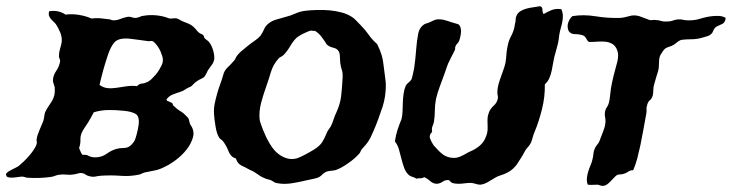

<svg xmlns="http://www.w3.org/2000/svg" viewBox="-90 -569 2379 624"><path d="M451.2 -246.1Q451.2 -242.2 454.6 -240.7Q458 -239.3 461.9 -237.8Q465.8 -236.3 469.2 -233.9Q472.7 -231.4 471.7 -227.5Q485.4 -213.9 496.6 -207.5Q507.8 -201.2 521.5 -185.5Q523.4 -183.6 525.4 -174.3Q527.3 -165 529.3 -163.1Q543 -143.6 537.1 -122.6Q531.2 -101.6 516.1 -82.5Q501 -63.5 480.5 -48.3Q460 -33.2 444.3 -26.4Q429.7 -18.6 415.5 -15.6Q401.4 -12.7 381.8 -8.8Q377 -7.8 373 -5.9Q369.1 -3.9 364.3 -2Q333 4.9 302.7 2.4Q272.5 0 239.3 2Q228.5 2.9 219.2 4.9Q210 6.8 198.2 2.9Q193.4 2 188.5 -1.5Q183.6 -4.9 178.7 -5.9Q171.9 -7.8 164.1 -5.4Q156.2 -2.9 148.4 -2Q137.7 0 126 -1.5Q114.3 -2.9 101.6 -1Q94.7 0 88.9 2.4Q83 4.9 76.2 5.9Q56.6 8.8 36.6 9.3Q16.6 9.8 2 8.8Q-3.9 8.8 -8.8 6.8Q-13.7 4.9 -18.6 4.9Q-22.5 4.9 -31.2 6.3Q-40 7.8 -48.8 8.3Q-57.6 8.8 -64 6.8Q-70.3 4.9 -70.3 -2Q-70.3 -5.9 -64.9 -9.8Q-59.6 -13.7 -52.7 -17.1Q-45.9 -20.5 -39.1 -23.9Q-32.2 -27.3 -28.3 -30.3Q-22.5 -35.2 -13.2 -43.9Q-3.9 -52.7 4.9 -63Q13.7 -73.2 20.5 -83.5Q27.3 -93.8 29.3 -101.6Q30.3 -106.4 29.3 -110.4Q28.3 -114.3 29.3 -118.2Q31.2 -129.9 38.6 -147Q45.9 -164.1 50.8 -175.8Q52.7 -182.6 53.7 -190.4Q54.7 -198.2 56.6 -204.1Q61.5 -214.8 67.4 -223.1Q73.2 -231.4 78.6 -240.2Q84 -249 86.4 -259.3Q88.9 -269.5 87.9 -285.2Q86.9 -290 85 -294.9Q83 -299.8 82 -305.7Q82 -323.2 92.3 -337.9Q102.5 -352.5 105.5 -370.1Q105.5 -375 103.5 -378.4Q101.6 -381.8 101.6 -386.7Q101.6 -398.4 105 -409.7Q108.4 -420.9 110.4 -431.6Q112.3 -447.3 106 -462.9Q99.6 -478.5 91.8 -490.2Q88.9 -494.1 84.5 -498Q80.1 -502 76.2 -506.3Q72.3 -510.7 69.8 -516.6Q67.4 -522.5 69.3 -532.2Q86.9 -535.2 100.1 -531.7Q113.3 -528.3 123 -521.5Q144.5 -524.4 167.5 -520.5Q190.4 -516.6 207 -508.8Q220.7 -510.7 233.9 -509.8Q247.1 -508.8 260.7 -506.8Q265.6 -506.8 270 -504.9Q274.4 -502.9 279.3 -502.9Q290 -502.9 300.8 -507.3Q311.5 -511.7 322.3 -513.7Q330.1 -515.6 336.9 -513.2Q343.8 -510.7 350.6 -510.7Q359.4 -511.7 365.2 -514.6Q371.1 -517.6 376 -517.6Q397.5 -521.5 419.4 -519Q441.4 -516.6 458 -509.8Q462.9 -507.8 473.6 -509.3Q484.4 -510.7 490.2 -506.8Q501 -500 515.1 -495.1Q529.3 -490.2 538.1 -482.4Q544.9 -476.6 550.3 -469.2Q555.7 -461.9 565.4 -458Q571.3 -456.1 572.8 -450.2Q574.2 -444.3 580.1 -440.4Q592.8 -432.6 600.1 -413.1Q607.4 -393.6 606.4 -377Q604.5 -366.2 598.1 -357.9Q591.8 -349.6 585.9 -340.8Q583 -335.9 580.1 -329.1Q577.1 -322.3 573.2 -318.4Q569.3 -315.4 563 -312.5Q556.6 -309.6 550.8 -305.7Q543 -300.8 537.1 -293.9Q531.2 -287.1 524.4 -285.2Q517.6 -282.2 511.2 -277.8Q504.9 -273.4 499 -271.5Q483.4 -266.6 471.2 -261.7Q459 -256.8 451.2 -246.1ZM355.5 -289.1Q362.3 -296.9 371.1 -297.4Q379.9 -297.9 389.6 -302.7Q395.5 -305.7 401.9 -311.5Q408.2 -317.4 415 -325.2Q421.9 -333 426.8 -341.3Q431.6 -349.6 434.6 -355.5Q442.4 -370.1 437.5 -386.2Q432.6 -402.3 425.8 -413.1Q423.8 -417 417 -425.3Q410.2 -433.6 405.3 -435.5Q402.3 -436.5 397.9 -435.5Q393.6 -434.6 389.6 -435.5Q377 -437.5 360.8 -439.5Q344.7 -441.4 330.1 -443.4Q295.9 -446.3 282.7 -432.1Q269.5 -418 259.8 -387.7Q252 -364.3 245.6 -341.3Q239.3 -318.4 233.4 -293Q245.1 -284.2 259.3 -282.7Q273.4 -281.2 289.1 -283.7Q304.7 -286.1 321.3 -288.6Q337.9 -291 355.5 -289.1ZM218.8 -57.6Q240.2 -57.6 255.9 -68.8Q271.5 -80.1 288.1 -85Q298.8 -87.9 309.6 -87.9Q320.3 -87.9 328.1 -91.8Q333 -93.8 339.4 -101.1Q345.7 -108.4 346.7 -110.4Q349.6 -115.2 354 -131.8Q358.4 -148.4 360.4 -162.1Q364.3 -191.4 350.1 -199.2Q335.9 -207 311.5 -209Q285.2 -211.9 261.2 -211.4Q237.3 -210.9 214.8 -204.1Q210.9 -196.3 206.1 -188Q201.2 -179.7 196.3 -170.9Q191.4 -163.1 185.5 -154.8Q179.7 -146.5 175.8 -137.7Q170.9 -127 171.4 -114.3Q171.9 -101.6 167 -87.9Q169.9 -82 171.9 -76.2Q173.8 -70.3 178.7 -65.4Q189.5 -67.4 198.2 -62.5Q207 -57.6 218.8 -57.6Z M1135.7 -425.8Q1145.5 -406.2 1150.4 -389.6Q1155.3 -373 1158.2 -344.7Q1160.2 -325.2 1162.6 -310.1Q1165 -294.9 1163.1 -272.5Q1162.1 -256.8 1158.2 -239.7Q1154.3 -222.7 1148.4 -208Q1139.6 -181.6 1131.8 -162.1Q1124 -142.6 1113.3 -120.1Q1106.4 -107.4 1099.6 -99.6Q1092.8 -91.8 1085 -83Q1083 -80.1 1081.5 -76.2Q1080.1 -72.3 1077.1 -69.3Q1064.5 -54.7 1042.5 -39.1Q1020.5 -23.4 1002 -16.6Q995.1 -14.6 987.8 -14.2Q980.5 -13.7 972.7 -11.7Q962.9 -7.8 956.1 -0.5Q949.2 6.8 938.5 9.8Q932.6 11.7 924.3 13.2Q916 14.6 908.2 16.6Q888.7 21.5 859.9 26.4Q831.1 31.2 806.6 25.4Q802.7 24.4 798.8 21.5Q794.9 18.6 790 16.6Q785.2 14.6 780.3 13.7Q775.4 12.7 771.5 10.7Q758.8 5.9 747.1 -2.9Q735.4 -11.7 722.7 -16.6Q709 -24.4 695.3 -30.8Q681.6 -37.1 676.8 -53.7Q660.2 -58.6 653.3 -76.2Q646.5 -93.8 636.7 -107.4Q633.8 -112.3 628.4 -115.7Q623 -119.1 621.1 -124Q614.3 -134.8 610.4 -158.7Q606.4 -182.6 605.5 -199.2Q604.5 -216.8 607.9 -232.9Q611.3 -249 615.7 -264.6Q620.1 -280.3 625.5 -294.9Q630.9 -309.6 634.8 -323.2Q638.7 -339.8 649.4 -349.6Q660.2 -359.4 669.9 -371.1Q673.8 -375 675.8 -379.9Q677.7 -384.8 681.6 -389.6Q689.5 -399.4 699.2 -406.7Q709 -414.1 717.8 -421.9Q727.5 -429.7 738.3 -437Q749 -444.3 755.9 -452.1Q763.7 -462.9 768.1 -473.6Q772.5 -484.4 782.2 -492.2Q793 -501 806.2 -504.9Q819.3 -508.8 836.9 -513.7Q853.5 -517.6 869.6 -524.9Q885.7 -532.2 904.3 -534.2Q921.9 -536.1 942.4 -536.6Q962.9 -537.1 982.9 -535.2Q1002.9 -533.2 1021 -528.3Q1039.1 -523.4 1052.7 -514.6Q1059.6 -510.7 1066.9 -502.9Q1074.2 -495.1 1081.1 -488.3Q1096.7 -472.7 1107.9 -456.5Q1119.1 -440.4 1135.7 -425.8ZM922.9 -469.7Q918.9 -469.7 911.6 -466.8Q904.3 -463.9 897 -460.4Q889.6 -457 883.8 -453.1Q877.9 -449.2 875 -447.3Q863.3 -436.5 854 -420.4Q844.7 -404.3 833 -391.6Q828.1 -386.7 822.8 -384.3Q817.4 -381.8 814.5 -377.9Q797.9 -359.4 790.5 -335Q783.2 -310.5 775.4 -288.1Q766.6 -264.6 758.8 -235.4Q751 -206.1 753.9 -179.7Q754.9 -173.8 758.3 -164.6Q761.7 -155.3 764.6 -147.5Q768.6 -138.7 772 -130.4Q775.4 -122.1 779.3 -115.2Q785.2 -103.5 794.4 -90.3Q803.7 -77.1 815.9 -67.9Q828.1 -58.6 843.3 -54.2Q858.4 -49.8 876 -54.7Q886.7 -58.6 902.3 -66.9Q918 -75.2 930.7 -83Q949.2 -94.7 957 -106.9Q964.8 -119.1 972.7 -138.7Q974.6 -143.6 978 -147.9Q981.4 -152.3 984.4 -157.2Q990.2 -168 994.1 -180.7Q998 -193.4 1003.9 -205.1Q1015.6 -231.4 1018.6 -255.9Q1021.5 -280.3 1023.4 -314.5Q1024.4 -333 1021 -341.8Q1017.6 -350.6 1015.6 -366.2Q1014.6 -377 1014.6 -386.2Q1014.6 -395.5 1010.7 -402.3Q1005.9 -411.1 992.7 -414.1Q979.5 -417 971.7 -424.8Q963.9 -437.5 955.1 -449.2Q946.3 -460.9 933.6 -468.8Q928.7 -467.8 926.8 -468.8Q924.8 -469.7 922.9 -469.7Z M1665 -548.8Q1672.9 -546.9 1672.9 -537.6Q1672.9 -528.3 1676.8 -523.4Q1686.5 -529.3 1701.2 -535.6Q1715.8 -542 1734.4 -539.1Q1739.3 -527.3 1739.3 -517.1Q1739.3 -506.8 1737.3 -497.1Q1735.4 -487.3 1732.4 -477.1Q1729.5 -466.8 1727.5 -455.1Q1725.6 -435.5 1722.7 -424.8Q1719.7 -414.1 1715.8 -399.4Q1710.9 -383.8 1708.5 -368.7Q1706.1 -353.5 1703.1 -339.8Q1700.2 -326.2 1695.3 -314.9Q1690.4 -303.7 1680.7 -294.9Q1681.6 -254.9 1671.4 -213.9Q1661.1 -172.9 1647.5 -140.6Q1643.6 -131.8 1641.1 -122.1Q1638.7 -112.3 1635.7 -105.5Q1632.8 -99.6 1628.4 -94.2Q1624 -88.9 1619.1 -83Q1605.5 -57.6 1590.3 -35.6Q1575.2 -13.7 1547.9 -2.9Q1540 0 1533.7 2Q1527.3 3.9 1520.5 7.8Q1511.7 12.7 1497.6 21.5Q1483.4 30.3 1470.7 31.2Q1463.9 31.2 1455.1 28.3Q1446.3 25.4 1438.5 25.4Q1429.7 25.4 1419.4 26.9Q1409.2 28.3 1399.9 28.3Q1390.6 28.3 1382.8 26.4Q1375 24.4 1370.1 16.6Q1358.4 14.6 1348.6 21.5Q1338.9 28.3 1328.1 28.3Q1316.4 27.3 1308.1 19.5Q1299.8 11.7 1289.1 6.8Q1282.2 10.7 1276.4 10.3Q1270.5 9.8 1263.7 11.7Q1257.8 7.8 1252 6.3Q1246.1 4.9 1240.2 1Q1229.5 -7.8 1224.1 -22Q1218.8 -36.1 1214.8 -52.2Q1210.9 -68.4 1206.5 -83.5Q1202.1 -98.6 1193.4 -109.4Q1196.3 -129.9 1202.1 -147.5Q1208 -165 1214.8 -181.6Q1217.8 -193.4 1218.3 -207.5Q1218.8 -221.7 1219.2 -235.8Q1219.7 -250 1221.7 -264.2Q1223.6 -278.3 1228.5 -290Q1230.5 -294.9 1237.3 -300.3Q1244.1 -305.7 1247.1 -310.5Q1250 -318.4 1252 -328.6Q1253.9 -338.9 1255.9 -346.7Q1257.8 -359.4 1259.8 -377.9Q1261.7 -396.5 1262.7 -410.2Q1264.6 -435.5 1269 -458.5Q1273.4 -481.4 1291 -491.2Q1305.7 -495.1 1317.9 -502Q1330.1 -508.8 1350.6 -504.9Q1355.5 -503.9 1362.8 -501.5Q1370.1 -499 1376 -497.1Q1389.6 -493.2 1397.9 -490.7Q1406.2 -488.3 1408.2 -471.7Q1409.2 -466.8 1407.2 -455.6Q1405.3 -444.3 1402.3 -436.5Q1400.4 -431.6 1396.5 -427.7Q1392.6 -423.8 1390.6 -418.9Q1388.7 -416 1389.2 -412.1Q1389.6 -408.2 1387.7 -405.3Q1385.7 -400.4 1379.9 -389.6Q1374 -378.9 1372.1 -374Q1366.2 -363.3 1362.3 -351.6Q1358.4 -339.8 1353.5 -326.2Q1347.7 -309.6 1339.8 -289.1Q1332 -268.6 1327.1 -248Q1323.2 -227.5 1323.2 -209.5Q1323.2 -191.4 1320.3 -172.9Q1318.4 -165 1315.4 -158.2Q1312.5 -151.4 1314.5 -140.6Q1303.7 -129.9 1307.6 -119.1Q1311.5 -108.4 1319.3 -96.7Q1325.2 -90.8 1332 -83Q1338.9 -75.2 1347.7 -68.4Q1356.4 -61.5 1368.2 -58.1Q1379.9 -54.7 1394.5 -56.6Q1404.3 -58.6 1415 -64.5Q1425.8 -70.3 1434.6 -75.2Q1454.1 -83 1468.8 -95.2Q1483.4 -107.4 1490.2 -127Q1494.1 -136.7 1494.6 -146Q1495.1 -155.3 1494.6 -164.6Q1494.1 -173.8 1494.6 -184.1Q1495.1 -194.3 1500 -206.1Q1504.9 -216.8 1514.6 -225.6Q1524.4 -234.4 1527.3 -246.1Q1529.3 -252 1527.8 -257.3Q1526.4 -262.7 1526.4 -268.6Q1526.4 -282.2 1530.3 -295.9Q1534.2 -309.6 1539.6 -323.7Q1544.9 -337.9 1549.3 -351.6Q1553.7 -365.2 1554.7 -378.9Q1555.7 -391.6 1556.6 -400.4Q1557.6 -409.2 1559.1 -416.5Q1560.5 -423.8 1562.5 -431.2Q1564.5 -438.5 1569.3 -448.2Q1574.2 -457 1578.1 -467.3Q1582 -477.5 1584 -493.2Q1585.9 -498 1585.9 -505.4Q1585.9 -512.7 1588.9 -518.6Q1592.8 -527.3 1601.6 -532.7Q1610.4 -538.1 1621.1 -541Q1631.8 -543.9 1643.6 -545.4Q1655.3 -546.9 1665 -548.8Z M2268.6 -510.7Q2266.6 -495.1 2257.3 -491.2Q2248 -487.3 2238.3 -482.4Q2231.4 -477.5 2228.5 -469.7Q2225.6 -461.9 2220.7 -458Q2215.8 -453.1 2206.5 -450.7Q2197.3 -448.2 2191.4 -446.3Q2174.8 -441.4 2156.7 -441.4Q2138.7 -441.4 2125 -439.5Q2117.2 -437.5 2109.4 -430.7Q2101.6 -423.8 2092.8 -419.9Q2084 -417 2079.1 -415Q2074.2 -413.1 2070.8 -410.2Q2067.4 -407.2 2064.5 -402.8Q2061.5 -398.4 2056.6 -390.6Q2051.8 -381.8 2051.8 -365.2Q2051.8 -348.6 2048.8 -337.9Q2045.9 -329.1 2042.5 -317.4Q2039.1 -305.7 2035.2 -292Q2033.2 -284.2 2033.2 -274.9Q2033.2 -265.6 2031.2 -257.8Q2028.3 -248 2022 -243.2Q2015.6 -238.3 2012.7 -225.6Q2010.7 -219.7 2011.2 -213.4Q2011.7 -207 2010.7 -201.2Q2006.8 -177.7 2001.5 -150.4Q1996.1 -123 1991.2 -96.7Q1986.3 -74.2 1981 -53.7Q1975.6 -33.2 1967.8 -15.6Q1960 -16.6 1952.1 -11.2Q1944.3 -5.9 1936.5 -3.9Q1929.7 -2 1923.3 -2Q1917 -2 1911.1 2.9Q1904.3 9.8 1893.6 21Q1882.8 32.2 1875 34.2Q1868.2 36.1 1862.8 34.2Q1857.4 32.2 1852.5 31.2Q1844.7 31.2 1837.4 31.7Q1830.1 32.2 1820.3 31.2Q1816.4 21.5 1817.4 10.3Q1818.4 -1 1821.8 -11.7Q1825.2 -22.5 1829.6 -32.7Q1834 -43 1835.9 -52.7Q1837.9 -59.6 1838.4 -67.4Q1838.9 -75.2 1841.8 -83Q1844.7 -91.8 1851.1 -99.1Q1857.4 -106.4 1860.4 -116.2Q1864.3 -127 1870.1 -141.6Q1876 -156.2 1877 -166Q1878.9 -177.7 1876.5 -188.5Q1874 -199.2 1877.9 -211.9Q1879.9 -217.8 1883.3 -222.2Q1886.7 -226.6 1888.7 -234.4Q1891.6 -245.1 1892.6 -257.3Q1893.6 -269.5 1895.5 -281.2Q1897.5 -292 1899.4 -302.2Q1901.4 -312.5 1904.3 -323.2Q1907.2 -335.9 1910.6 -347.2Q1914.1 -358.4 1916.5 -369.1Q1918.9 -379.9 1918.9 -390.1Q1918.9 -400.4 1913.1 -412.1Q1907.2 -422.9 1897.5 -427.7Q1887.7 -432.6 1876 -433.6Q1864.3 -434.6 1850.6 -433.6Q1836.9 -432.6 1824.2 -432.6Q1819.3 -435.5 1815.4 -443.4Q1811.5 -451.2 1804.7 -454.1Q1793 -458 1778.8 -458Q1764.6 -458 1757.8 -468.8Q1752 -483.4 1757.3 -497.1Q1762.7 -510.7 1770.5 -516.6Q1806.6 -522.5 1845.7 -516.1Q1884.8 -509.8 1923.8 -510.7Q1939.5 -511.7 1955.1 -516.6Q1970.7 -521.5 1987.3 -516.6Q1992.2 -514.6 2004.4 -510.3Q2016.6 -505.9 2021.5 -503.9Q2026.4 -502.9 2031.2 -503.9Q2036.1 -504.9 2041 -503.9Q2048.8 -503.9 2056.2 -501.5Q2063.5 -499 2071.3 -499Q2081.1 -499 2085.4 -499.5Q2089.8 -500 2093.3 -501Q2096.7 -502 2100.6 -503.4Q2104.5 -504.9 2113.3 -505.9Q2121.1 -506.8 2128.9 -504.9Q2136.7 -502.9 2144.5 -502.9Q2166 -502 2186 -508.3Q2206.1 -514.6 2225.6 -516.6Q2236.3 -517.6 2247.6 -517.1Q2258.8 -516.6 2268.6 -510.7Z"/></svg>

Font: Trade Winds
Style: Regular
Weight: 400
Designer: Squid
Foundry: Font Diner, Inc DBA Sideshow
Version: Version 1.000